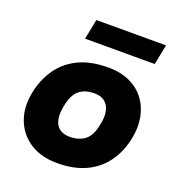

<svg xmlns="http://www.w3.org/2000/svg" viewBox="-132 -836 886 953"><g transform="rotate(20 310.5 -359.0)"><path d="M275 8Q189 8 130.5 -30Q72 -68 47.5 -133Q23 -198 39 -278Q53 -349 91 -405Q129 -461 193.5 -493Q258 -525 352 -525Q419 -525 467.5 -502Q516 -479 545.5 -439Q575 -399 584.5 -347.5Q594 -296 583 -239Q568 -162 528 -106.5Q488 -51 424.5 -21.5Q361 8 275 8ZM288 -136Q337 -136 368.5 -160.5Q400 -185 411 -247Q420 -288 413.5 -318Q407 -348 386.5 -364.5Q366 -381 331 -381Q280 -381 250 -355Q220 -329 209 -268Q200 -222 208 -192.5Q216 -163 237 -149.5Q258 -136 288 -136ZM194 -620 215 -726H583L562 -620Z"/></g></svg>

Font: REM
Style: Bold Italic
Weight: 700
Italic angle: -11°
Designer: Octavio Pardo
Foundry: Ashler Design
Version: Version 1.005;gftools[0.9.28]